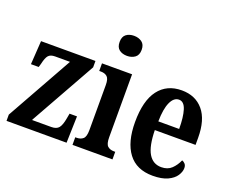

<svg xmlns="http://www.w3.org/2000/svg" viewBox="-122 -970 1438 1187"><g transform="rotate(20 597.0 -377.0)"><path d="M12 0V-41L256 -477H158Q128 -477 114.5 -461.5Q101 -446 92 -405L85 -381H34L44 -536H402V-494L158 -59H285Q319 -59 334 -77.5Q349 -96 357 -142L363 -175H412L407 0Z M574 -632Q543 -632 522.5 -647.5Q502 -663 502 -698Q502 -733 522.5 -748.5Q543 -764 574 -764Q604 -764 625.5 -748.5Q647 -733 647 -698Q647 -663 625.5 -647.5Q604 -632 574 -632ZM446 0V-50H455Q481 -50 497 -64Q513 -78 513 -121V-418Q513 -459 497.5 -472.5Q482 -486 457 -486H445V-536H643V-122Q643 -78 658.5 -64Q674 -50 700 -50H709V0Z M976 10Q869 10 815 -62Q761 -134 761 -265Q761 -406 815 -477Q869 -548 967 -548Q1057 -548 1109 -486.5Q1161 -425 1161 -306V-260H893Q895 -155 924 -106.5Q953 -58 1008 -58Q1050 -58 1075.5 -82.5Q1101 -107 1116 -142Q1128 -138 1136.5 -128Q1145 -118 1145 -101Q1145 -77 1128 -51Q1111 -25 1073.5 -7.5Q1036 10 976 10ZM1032 -318Q1032 -396 1017.5 -442Q1003 -488 970 -488Q936 -488 916 -444Q896 -400 895 -318Z"/></g></svg>

Font: Noto Serif Hebrew ExtraCondensed
Style: Bold
Weight: 700
Width: 2
Designer: Monotype Design Team
Foundry: Monotype Imaging Inc.
Version: Version 2.004; ttfautohint (v1.8.4.7-5d5b)